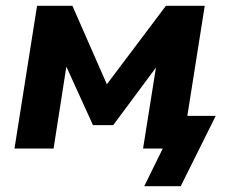

<svg xmlns="http://www.w3.org/2000/svg" viewBox="-20 -513 789 663"><path d="M478 130 542 0H474L492 -113H725L604 130ZM30 0 108 -493H230L349 -222L553 -493H687L609 0H474L524 -314H544L371 -81H301L195 -314H214L165 0Z"/></svg>

Font: Nunito Sans 11pt ExtraBold
Style: Italic
Weight: 800
Italic angle: -9°
Version: Version 3.101;gftools[0.9.27]